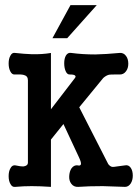

<svg xmlns="http://www.w3.org/2000/svg" viewBox="-20 -731 540 749"><path d="M467.8 -2Q481.4 -2 490.2 -15.6Q498 -28.3 498 -45.9Q498 -64.5 490.2 -76.2Q481.4 -88.9 467.8 -85.9L438.5 -82Q421.9 -79.1 417 -80.1Q409.2 -82 402.3 -90.8L289.1 -312.5L382.8 -426.8Q393.6 -436.5 405.3 -439.5Q412.1 -440.4 425.8 -440.4H445.3Q461.9 -439.5 471.7 -453.1Q480.5 -464.8 480.5 -482.4Q480.5 -501 471.7 -512.7Q461.9 -526.4 445.3 -524.4Q393.6 -519.5 351.6 -518.6Q301.8 -518.6 258.8 -524.4Q245.1 -527.3 237.3 -514.6Q230.5 -502.9 230.5 -484.4Q230.5 -465.8 236.3 -453.1Q242.2 -439.5 252.9 -440.4Q268.6 -440.4 272.5 -436.5Q278.3 -432.6 269.5 -422.9L178.7 -304.7V-524.4Q144.5 -518.6 104.5 -519.5Q74.2 -520.5 40 -524.4Q27.3 -527.3 20.5 -513.7Q13.7 -502 13.7 -483.4Q13.7 -464.8 20.5 -452.1Q27.3 -438.5 40 -440.4Q63.5 -441.4 73.2 -438.5Q88.9 -434.6 88.9 -418V-95.7Q88.9 -85 73.2 -82Q60.5 -81.1 40 -85.9Q27.3 -87.9 20.5 -74.2Q13.7 -62.5 13.7 -43.9Q13.7 -25.4 20.5 -13.7Q27.3 0 40 -2Q71.3 -4.9 103.5 -4.9Q135.7 -4.9 178.7 -2V-186.5L227.5 -247.1L288.1 -117.2Q296.9 -98.6 295.9 -90.8Q293.9 -83 283.2 -85.9Q268.6 -87.9 258.8 -74.2Q251 -62.5 250 -43.9Q249 -26.4 257.8 -14.6Q267.6 -1 285.2 -2Q324.2 -4.9 380.9 -4.9Q423.8 -3.9 467.8 -2ZM357.4 -710.9H254.9L184.6 -582H242.2Z"/></svg>

Font: GungsuhChe
Style: Regular
Weight: 400
Monospace: yes
Version: Version 2.21